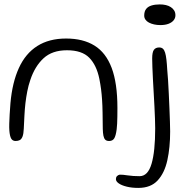

<svg xmlns="http://www.w3.org/2000/svg" viewBox="-20 -644 895 892"><path d="M52.5 11Q38.5 11 32 -0.2Q25.5 -11.5 23.5 -37Q22.5 -51 23 -69.2Q23.5 -87.5 24.8 -111.5Q26 -135.5 28.5 -164.5Q37 -261 67.8 -328.2Q98.5 -395.5 153.2 -430.2Q208 -465 287 -465Q366 -465 419 -432.2Q472 -399.5 498.8 -328.5Q525.5 -257.5 525.5 -142.5Q525.5 -120.5 525.2 -102.2Q525 -84 524.2 -69.2Q523.5 -54.5 522 -43Q518 -12.5 510.5 -0.8Q503 11 487 11Q475 11 469 5Q463 -1 460.5 -13.5Q458 -26 457.5 -45Q457 -88.5 456.5 -121.5Q456 -154.5 454.2 -180.5Q452.5 -206.5 449.5 -229.8Q446.5 -253 441.5 -278Q428.5 -341.5 394.5 -376Q360.5 -410.5 291 -410.5Q222.5 -410.5 182.2 -373.2Q142 -336 121 -273Q112 -247 106.8 -220Q101.5 -193 98.2 -165Q95 -137 93.5 -107.2Q92 -77.5 90.5 -46.5Q89.5 -22.5 84.8 -10Q80 2.5 72 6.8Q64 11 52.5 11ZM622.5 229Q592.5 229 569 223.2Q545.5 217.5 532 208.2Q518.5 199 518.5 188Q518.5 179.5 523.5 174.2Q528.5 169 536 167.5Q549 167 573.5 170.8Q598 174.5 628.5 174.5Q667 174.5 684 117.2Q701 60 701 -48Q701 -66 700 -92.2Q699 -118.5 697.5 -149.5Q696 -180.5 694 -213Q692 -245.5 690.5 -275.8Q689 -306 688 -331.2Q687 -356.5 687 -372Q687 -401.5 695 -412.5Q703 -423.5 719.5 -423.5Q730.5 -423.5 737 -417.5Q743.5 -411.5 747.2 -399Q751 -386.5 753.2 -366.8Q755.5 -347 757 -319.5Q759 -300.5 760.8 -271.2Q762.5 -242 764.2 -208.2Q766 -174.5 767.2 -140.8Q768.5 -107 769.5 -78.5Q770.5 -50 770.5 -33Q770.5 41 757.5 100.2Q744.5 159.5 712.5 194.2Q680.5 229 622.5 229ZM725 -527.5Q709.5 -527.5 696 -530.5Q682.5 -533.5 672 -539Q661.5 -544.5 655.8 -552.8Q650 -561 650 -571.5Q650 -591 658.8 -602.2Q667.5 -613.5 684 -618.5Q700.5 -623.5 722.5 -623.5Q737.5 -623.5 750.5 -620.5Q763.5 -617.5 773.5 -611Q783.5 -604.5 789.2 -595.2Q795 -586 795 -573Q795 -560 786.8 -549.8Q778.5 -539.5 763 -533.5Q747.5 -527.5 725 -527.5Z"/></svg>

Font: Gluten Thin ExtraLight
Style: Regular
Weight: 250
Version: Version 1.300